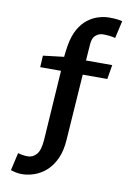

<svg xmlns="http://www.w3.org/2000/svg" viewBox="-101 -771 741 1069"><g transform="rotate(10 269.5 -236.5)"><path d="M98.8 235.1Q82.9 235.1 65.9 231.7Q48.9 228.3 36.3 223.7L59.2 123.3Q71.1 127.3 87.2 129.8Q103.3 132.2 117.7 131.8Q144.9 130.8 164.6 107.8Q184.3 84.8 188.7 26.9L214.8 -369.2H97.2L100.9 -434.9L218.4 -448.9Q220.4 -466.5 222.1 -482.8Q223.9 -499.1 227 -515.1Q236.8 -571.4 258.4 -608.8Q279.9 -646.3 309 -668.1Q338 -689.9 369.2 -698.9Q400.5 -708 428.7 -708Q454.9 -708 474 -705.7Q493 -703.3 502.3 -700.3L479.9 -601.6Q467.8 -605.6 447.6 -607.7Q427.5 -609.8 410.8 -609.8Q387 -609.8 369 -594.1Q351 -578.4 348.6 -544.1L341.8 -450H490.2L476.5 -369.2H337.6L312 2.9Q308 66.5 287.6 110.8Q267.2 155.1 236.5 182.6Q205.7 210.1 169.6 222.6Q133.4 235.1 98.8 235.1Z"/></g></svg>

Font: Ancizar Sans Thin
Style: Regular
Weight: 100
Designer: Cesar Puertas, Viviana Monsalve, Julian Moncada, Julian Prieto, Jose Castro, Mariel Hernandez, Felipe Aragon, Sara Alarc
Version: Version 8.100